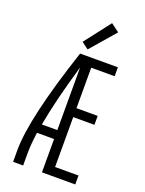

<svg xmlns="http://www.w3.org/2000/svg" viewBox="-176 -1050 852 1132"><g transform="rotate(20 250.0 -484.0)"><path d="M55 0V-74Q55 -274 208 -735H445V-679H298V-425H431V-369H298V-56H445V0H236V-209H129Q118 -133 118 -76V0ZM139 -265H236V-658Q167 -424 139 -265ZM241 -773 198 -805 324 -968 376 -929Z"/></g></svg>

Font: Iosevka SS01 Light
Style: Regular
Weight: 300
Monospace: yes
Designer: Belleve Invis
Foundry: Belleve Invis
Version: 2.3.3; ttfautohint (v1.8.3)